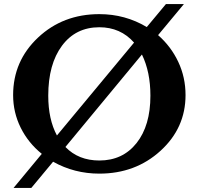

<svg xmlns="http://www.w3.org/2000/svg" viewBox="-20 -850 983 951"><path d="M472 -780Q600 -780 707 -716L802 -830H891L763 -676Q827 -620 863 -543.5Q899 -467 899 -379Q899 -216 775 -103Q651 10 472 10Q348 10 243 -49L135 81H47L187 -88Q120 -142 82.5 -217.5Q45 -293 45 -379Q45 -548 168.5 -664Q292 -780 472 -780ZM219 -376Q219 -259 262 -179L644 -639Q577 -715 472 -715Q355 -715 287 -623.5Q219 -532 219 -376ZM472 -55Q588 -55 656.5 -141.5Q725 -228 725 -376Q725 -494 683 -580L304 -122Q369 -55 472 -55Z"/></svg>

Font: Libre Baskerville
Style: Bold
Weight: 700
Designer: Pablo Impallari, Rodrigo Fuenzalida
Foundry: Pablo Impallari, Rodrigo Fuenzalida
Version: Version 1.000